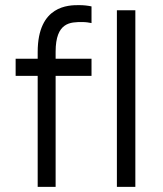

<svg xmlns="http://www.w3.org/2000/svg" viewBox="-20 -729 636 749"><path d="M508 0H436V-689H508V0ZM301 -643C315 -643 327 -641 337 -639V-704C323 -707 307 -709 288 -709C249 -709 127 -709 127 -526V-500H41V-433H127V0H197V-433H337V-500H197V-527C197 -643 255 -643 301 -643Z"/></svg>

Font: Maven Pro
Style: Regular
Weight: 400
Designer: Joe Prince
Foundry: Joe Prince
Version: Version 1.003